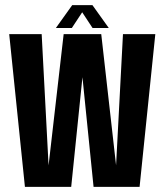

<svg xmlns="http://www.w3.org/2000/svg" viewBox="-20 -731 646 751"><path d="M77.5 0 16 -597.5H143L170 -84L229 -597.5H376L434 -84.5L461 -597.5H587.5L526 0H346L302.5 -429L258.5 0ZM198.5 -621.5 262.5 -711H341.5L405.5 -621.5H342L301.5 -683L261 -621.5Z"/></svg>

Font: Anybody Condensed SemiBold
Style: Regular
Weight: 600
Width: 3
Designer: Tyler Finck
Foundry: Etcetera Type Company
Version: Version 1.010; ttfautohint (v1.8.3) -l 8 -r 50 -G 200 -x 14 